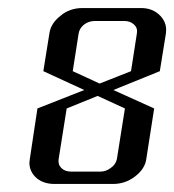

<svg xmlns="http://www.w3.org/2000/svg" viewBox="-20 -458 434 478"><path d="M53.2 -52.7Q53.2 -55.2 54.2 -62L73.2 -188L189.9 -233.9L87.9 -280.8L103 -375Q106.4 -399.9 130.9 -418.9Q153.3 -438 186 -438H331.1Q360.4 -438 378.9 -418.9Q393.6 -403.3 393.6 -383.8Q393.6 -377.9 393.1 -375L377.9 -280.8L262.2 -233.9L363.8 -188L344.2 -62Q340.8 -37.1 315.4 -18.1Q291.5 0 261.2 0H116.2Q85 0 67.4 -18.1Q53.2 -33.2 53.2 -52.7ZM126 -62Q124 -48.3 132.8 -39.6Q141.6 -30.8 157.2 -30.8H230Q244.1 -30.8 255.9 -40Q268.1 -48.3 271 -62L291 -188L223.1 -219.2L146 -188ZM161.1 -280.8 228 -250 306.2 -280.8 320.8 -375Q323.2 -388.2 313.5 -397Q304.2 -405.8 289.1 -405.8H216.8Q201.2 -405.8 189.5 -397Q178.2 -388.2 175.8 -375Z"/></svg>

Font: Hhenum
Style: Italic
Weight: 400
Designer: T. Christopher White
Version: Version 1.0